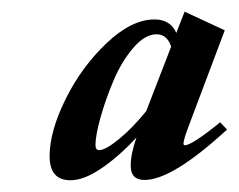

<svg xmlns="http://www.w3.org/2000/svg" viewBox="-20 -577 407 327"><path d="M100.1 -270Q64.5 -270 64.5 -311Q64.5 -353 91.6 -408Q118.7 -462.9 161.4 -503.4Q204.1 -543.9 243.2 -543.9Q270 -543.9 280.3 -521L294.4 -557.1L362.8 -525.4L303.2 -367.2Q292.5 -339.4 292.5 -332.5Q292.5 -329.6 294.9 -329.6Q306.6 -329.6 355 -368.7L366.7 -356.4Q273.4 -270.5 226.1 -270.5Q202.6 -270.5 202.6 -294.9Q202.6 -314.5 212.4 -342.8Q182.1 -310.1 152.3 -290Q122.6 -270 100.1 -270ZM142.6 -330.1Q142.6 -321.3 148.9 -321.3Q159.7 -321.3 182.9 -340.3Q206.1 -359.4 229 -387.7L271.5 -497.6Q264.6 -518.6 246.6 -518.6Q226.6 -518.6 206.5 -494.9Q186.5 -471.2 173.1 -439.2Q159.7 -407.2 151.1 -376.7Q142.6 -346.2 142.6 -330.1Z"/></svg>

Font: Elstob SemiBold
Style: Italic
Weight: 600
Italic angle: -20°
Designer: Peter S. Baker
Version: Version 1.015